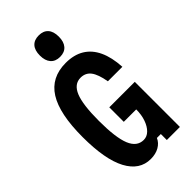

<svg xmlns="http://www.w3.org/2000/svg" viewBox="-323 -1150 1246 1246"><g transform="rotate(-45 300.0 -527.0)"><path d="M263 14Q161 14 105.5 -90Q50 -194 50 -400Q50 -613 114.5 -715.5Q179 -818 313 -818Q388 -818 440 -786.5Q492 -755 521 -693Q550 -631 555 -540H422Q409 -615 383.5 -648.5Q358 -682 313 -682Q254 -682 226.5 -615Q199 -548 199 -400Q199 -246 227.5 -176Q256 -106 318 -106Q348 -106 371.5 -129Q395 -152 409 -191.5Q423 -231 423 -281H309V-414H543V0H423V-55H387Q373 -23 340.5 -4.5Q308 14 263 14ZM315 -871Q273 -871 250.5 -897Q228 -923 228 -970Q228 -1018 250.5 -1043Q273 -1068 315 -1068Q357 -1068 379.5 -1043Q402 -1018 402 -970Q402 -923 379.5 -897Q357 -871 315 -871Z"/></g></svg>

Font: Martian Mono Condensed SemiBold
Style: Regular
Weight: 600
Width: 3
Designer: Roman Shamin
Foundry: Evil Martians
Version: Version 1.000